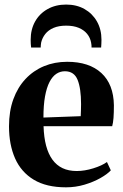

<svg xmlns="http://www.w3.org/2000/svg" viewBox="-20 -810 540 842"><path d="M269.5 11.5Q183.5 11.5 128.2 -21.8Q73 -55 46.2 -115.2Q19.5 -175.5 19.5 -256Q19.5 -322.5 38.5 -374.8Q57.5 -427 92 -463.8Q126.5 -500.5 173 -519.8Q219.5 -539 274.5 -539Q371 -539 424.5 -489.8Q478 -440.5 479.5 -348.5Q479.5 -315.5 477.8 -293Q476 -270.5 472 -256.5H171Q172.5 -208 182.2 -171.2Q192 -134.5 210 -109.8Q228 -85 254.5 -72.5Q281 -60 316.5 -60Q351 -60 389 -71.8Q427 -83.5 449 -99.5L466 -63Q451 -46.5 420.5 -29.2Q390 -12 350.8 -0.2Q311.5 11.5 269.5 11.5ZM170.5 -294.5 334 -300.5Q334.5 -314 335 -327Q335.5 -340 335.5 -353.5Q335.5 -422.5 320.2 -460Q305 -497.5 264.5 -497.5Q244 -497.5 227 -486.2Q210 -475 197.2 -450.5Q184.5 -426 177.5 -387.5Q170.5 -349 170.5 -294.5ZM270 -790Q316 -790 350.8 -770.2Q385.5 -750.5 405.2 -715.8Q425 -681 425 -635.5Q425 -626 424.5 -617.5Q424 -609 423.5 -601.5H381.5Q381.5 -606 381.2 -611.8Q381 -617.5 379.5 -623.5Q375.5 -645 361.8 -661.8Q348 -678.5 325.2 -688Q302.5 -697.5 270 -697.5Q238 -697.5 215 -687.8Q192 -678 178.8 -661.2Q165.5 -644.5 160.5 -623.5Q159.5 -617.5 159 -611.8Q158.5 -606 158.5 -601.5H116.5Q115.5 -609 115 -617.5Q114.5 -626 114.5 -635.5Q114.5 -681 134 -715.8Q153.5 -750.5 188.8 -770.2Q224 -790 270 -790Z"/></svg>

Font: Merriweather 96pt
Style: Bold
Weight: 700
Version: Version 2.100